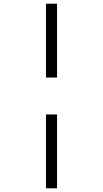

<svg xmlns="http://www.w3.org/2000/svg" viewBox="-20 -780 559 1040"><path d="M229 -360H289V-760H229ZM229 240H289V-160H229Z"/></svg>

Font: Noto Serif SemiCondensed Medium
Style: Regular
Weight: 500
Width: 4
Designer: Monotype Design Team
Foundry: Monotype Imaging Inc.
Version: Version 2.014